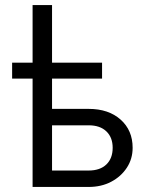

<svg xmlns="http://www.w3.org/2000/svg" viewBox="-20 -740 581 760"><path d="M109 0V-429H28V-492H109V-720H186V-492H384V-429H186V-309H331Q410 -309 457.5 -266.5Q505 -224 505 -155Q505 -111 482 -76Q459 -41 420 -20.5Q381 0 331 0ZM331 -244H186V-65H331Q376 -65 401 -89Q426 -113 426 -155Q426 -196 401 -220Q376 -244 331 -244Z"/></svg>

Font: Wix Madefor Text
Style: Regular
Weight: 400
Designer: Dalton Maag Ltd
Foundry: Dalton Maag Ltd
Version: Version 3.100